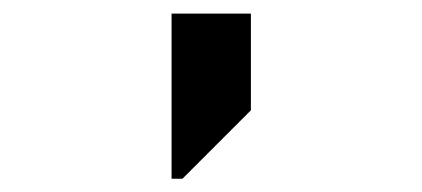

<svg xmlns="http://www.w3.org/2000/svg" viewBox="-20 -720 620 282"><path d="M232 -700V-457.5H248L348.5 -558V-700Z"/></svg>

Font: Melete
Style: Regular
Weight: 400
Width: 6
Designer: Sora Sagano
Foundry: DOT COLON
Version: Version 0.200;FEAKit 1.0